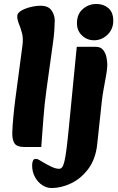

<svg xmlns="http://www.w3.org/2000/svg" viewBox="-20 -727 595 968"><path d="M101 14Q65 14 53 -4.5Q41 -23 42 -59Q43 -93 47.5 -140Q52 -187 58 -233L93 -496Q98 -534 91 -560Q84 -586 75.5 -606.5Q67 -627 67 -646Q67 -661 86 -672.5Q105 -684 132.5 -691Q160 -698 185 -698Q223 -698 239.5 -675Q256 -652 256 -623Q256 -608 254 -576Q252 -544 246 -503L214 -273Q204 -201 198.5 -126Q193 -51 188 14ZM240 221Q215 221 192.5 206Q170 191 156 165Q142 139 142 107Q142 93 146 83.5Q150 74 160 74Q168 74 176 78.5Q184 83 197 91Q217 103 239 113.5Q261 124 278 124Q286 124 292.5 117Q299 110 304.5 88Q310 66 315.5 23Q321 -20 328 -92L367 -491H463Q488 -491 500.5 -474.5Q513 -458 517 -437Q521 -416 521 -400Q521 -380 515 -347Q509 -314 502.5 -278Q496 -242 493 -213L470 1Q462 75 425.5 124Q389 173 339 197Q289 221 240 221ZM454 -524Q419 -524 393.5 -548Q368 -572 368 -610Q368 -656 397.5 -681.5Q427 -707 466 -707Q502 -707 526.5 -686Q551 -665 551 -622Q551 -580 522 -552Q493 -524 454 -524Z"/></svg>

Font: Alkatra
Style: Bold
Weight: 700
Designer: Suman Bhandary
Version: Version 1.100;gftools[0.9.22]